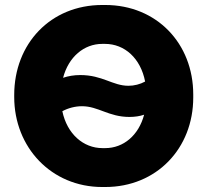

<svg xmlns="http://www.w3.org/2000/svg" viewBox="-20 -735 832 770"><path d="M37 -346C37 -144 186 15 390 15H402C608 15 755 -140 755 -344V-356C755 -561 608 -715 402 -715H390C183 -715 37 -560 37 -354ZM302 -434C277 -434 253 -430 233 -423C255 -507 317 -559 390 -559H401C480 -559 544 -501 562 -408C542 -397 518 -391 495 -391C432 -391 391 -434 302 -434ZM230 -289C254 -302 282 -309 309 -309C374 -309 416 -266 499 -266C520 -266 541 -269 558 -275C536 -192 475 -141 402 -141H391C314 -141 249 -198 230 -289Z"/></svg>

Font: Fixel Display ExtraBold
Style: Regular
Weight: 800
Designer: AlfaBravo + MacPaw
Foundry: Kyrylo Tkachov, Marchela Mozhyna, Serhii Makarenko, Maria Weinstein, Zakhar Kryvoshyya
Version: Version 1.211